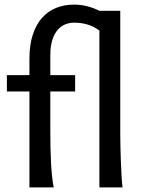

<svg xmlns="http://www.w3.org/2000/svg" viewBox="-20 -811 633 831"><path d="M9.8 -485.8H107.4V-556.6Q107.4 -617.2 122.1 -661.4Q136.7 -705.6 162.6 -734.4Q188.5 -763.2 223.6 -777.1Q258.8 -791 300.3 -791Q331.1 -791 358.6 -783.7Q386.2 -776.4 410.2 -764.2H500.5V-231.9Q500.5 -208.5 501.2 -176.8Q502 -145 503.2 -112.3Q504.4 -79.6 506.1 -49.8Q507.8 -20 510.3 0H410.2V-678.7Q384.8 -697.3 357.9 -705.1Q331.1 -712.9 300.3 -712.9Q281.2 -712.9 262.9 -705.8Q244.6 -698.7 230 -682.1Q215.3 -665.5 206.5 -638.4Q197.8 -611.3 197.8 -571.3V-485.8H305.2V-415H197.8V-241.7Q197.8 -206.1 198.5 -171.1Q199.2 -136.2 200.9 -104.5Q202.6 -72.8 205.6 -45.9Q208.5 -19 212.4 0H107.4V-415H9.8Z"/></svg>

Font: Andika Phon
Style: Regular
Weight: 400
Designer: Victor Gaultney, Annie Olsen, Julie Remington, Don Collingsworth, Eric Hays, Becca Hirsbrunner
Foundry: SIL International
Version: Version 5.000